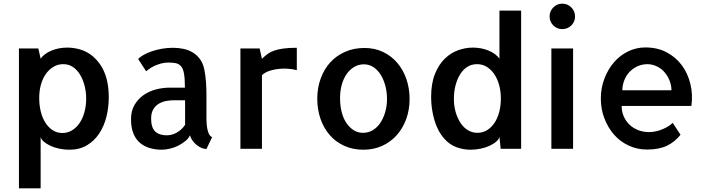

<svg xmlns="http://www.w3.org/2000/svg" viewBox="-20 -817 3896 1054"><path d="M565.4 -383.8Q577.1 -338.9 577.1 -283.2Q577.1 -227.5 564 -175.3Q550.8 -123 523.9 -83Q497.1 -43 456.5 -19Q416 4.9 361.3 4.9Q332 4.9 304.7 -1Q277.3 -6.8 255.9 -17.1Q234.4 -27.3 220.2 -39.6Q206.1 -51.8 203.1 -65.4V216.8H84V-550.8H190.4L203.1 -495.1Q222.7 -522.5 262.2 -539.1Q301.8 -555.7 349.6 -555.7Q381.8 -555.7 415 -546.9Q448.2 -538.1 477.1 -517.6Q505.9 -497.1 529.3 -463.9Q552.7 -430.7 565.4 -383.8ZM322.3 -86.9Q351.6 -86.9 375.5 -101.6Q399.4 -116.2 416.5 -141.1Q433.6 -166 443.4 -200.7Q453.1 -235.4 453.1 -274.4Q453.1 -312.5 444.3 -346.7Q435.5 -380.9 419.4 -407.2Q403.3 -433.6 380.4 -449.2Q357.4 -464.8 327.1 -464.8Q297.9 -464.8 273.4 -450.2Q249 -435.5 231.4 -410.6Q213.9 -385.7 204.6 -352.1Q195.3 -318.4 195.3 -279.3Q195.3 -240.2 203.6 -205.6Q211.9 -170.9 228.5 -144.5Q245.1 -118.2 268.6 -102.5Q292 -86.9 322.3 -86.9Z M1113.3 -170.9V-163.1Q1113.3 -155.3 1114.3 -140.1Q1115.2 -125 1118.2 -109.4Q1121.1 -93.8 1127.4 -81.1Q1133.8 -68.4 1144.5 -64.5L1113.3 1Q1100.6 1 1086.4 -4.9Q1072.3 -10.7 1059.1 -21.5Q1045.9 -32.2 1036.6 -45.4Q1027.3 -58.6 1022.5 -74.2Q1015.6 -57.6 998.5 -43.5Q981.4 -29.3 960 -18.1Q938.5 -6.8 913.6 -1Q888.7 4.9 867.2 4.9Q834 4.9 803.2 -3.9Q772.5 -12.7 749 -32.2Q725.6 -51.8 712.4 -84Q699.2 -116.2 699.2 -163.1Q699.2 -208 718.3 -240.7Q737.3 -273.4 767.1 -294.4Q796.9 -315.4 835 -325.7Q873 -335.9 912.1 -335.9H995.1Q995.1 -383.8 990.2 -412.1Q985.4 -440.4 973.6 -453.6Q961.9 -466.8 944.8 -470.2Q927.7 -473.6 904.3 -473.6Q882.8 -473.6 863.8 -468.3Q844.7 -462.9 828.6 -455.6Q812.5 -448.2 800.3 -439.5Q788.1 -430.7 782.2 -425.8L738.3 -493.2Q748 -503.9 767.6 -515.1Q787.1 -526.4 812.5 -535.2Q837.9 -543.9 867.7 -549.3Q897.5 -554.7 929.7 -554.7Q959 -554.7 986.8 -548.8Q1014.6 -543 1037.6 -529.3Q1060.5 -515.6 1077.6 -492.7Q1094.7 -469.7 1101.6 -435.5Q1108.4 -401.4 1110.8 -366.7Q1113.3 -332 1113.3 -297.9ZM996.1 -266.6H933.6Q914.1 -266.6 892.6 -262.7Q871.1 -258.8 852.5 -248Q834 -237.3 821.8 -217.3Q809.6 -197.3 809.6 -166Q809.6 -117.2 831.5 -95.7Q853.5 -74.2 895.5 -74.2Q924.8 -74.2 951.7 -89.8Q978.5 -105.5 996.1 -131.8Z M1609.4 -431.6Q1582 -439.5 1543 -440.4Q1507.8 -440.4 1473.1 -432.1Q1438.5 -423.8 1418 -404.3V-195.3V-193.4V0H1299.8V-550.8H1405.3L1418 -494.1Q1432.6 -508.8 1448.7 -520.5Q1464.8 -532.2 1486.3 -539.6Q1507.8 -546.9 1537.1 -550.8Q1566.4 -554.7 1609.4 -554.7Z M1980.5 -553.7Q2037.1 -553.7 2083 -531.7Q2128.9 -509.8 2161.1 -471.7Q2193.4 -433.6 2210.9 -382.8Q2228.5 -332 2228.5 -273.4Q2228.5 -214.8 2210 -163.6Q2191.4 -112.3 2157.7 -74.7Q2124 -37.1 2077.6 -16.1Q2031.2 4.9 1974.6 4.9Q1917 4.9 1869.6 -16.6Q1822.3 -38.1 1789.6 -76.2Q1756.8 -114.3 1739.3 -165Q1721.7 -215.8 1721.7 -275.4Q1721.7 -335 1740.7 -386.7Q1759.8 -438.5 1793.5 -475.1Q1827.1 -511.7 1875 -532.7Q1922.9 -553.7 1980.5 -553.7ZM1972.7 -87.9Q2002 -87.9 2025.9 -102.1Q2049.8 -116.2 2066.9 -141.1Q2084 -166 2094.2 -200.2Q2104.5 -234.4 2104.5 -273.4Q2104.5 -312.5 2095.2 -346.7Q2085.9 -380.9 2069.8 -406.7Q2053.7 -432.6 2030.3 -448.2Q2006.8 -463.9 1977.5 -463.9Q1948.2 -463.9 1923.8 -449.2Q1899.4 -434.6 1882.3 -409.7Q1865.2 -384.8 1856 -351.1Q1846.7 -317.4 1846.7 -278.3Q1846.7 -239.3 1855 -204.6Q1863.3 -169.9 1879.9 -144.5Q1896.5 -119.1 1919.4 -103.5Q1942.4 -87.9 1972.7 -87.9Z M2418.9 -55.7Q2381.8 -97.7 2364.3 -159.2Q2346.7 -220.7 2346.7 -283.2Q2346.7 -359.4 2367.7 -411.1Q2388.7 -462.9 2421.9 -495.1Q2455.1 -527.3 2495.6 -541.5Q2536.1 -555.7 2575.2 -555.7Q2623 -555.7 2662.6 -539.1Q2702.1 -522.5 2721.7 -495.1V-758.8H2840.8V0H2728.5Q2726.6 -16.6 2725.1 -33.7Q2723.6 -50.8 2721.7 -65.4Q2718.8 -52.7 2704.6 -40Q2690.4 -27.3 2668.5 -17.1Q2646.5 -6.8 2619.1 -1Q2591.8 4.9 2562.5 4.9Q2523.4 4.9 2485.8 -8.8Q2448.2 -22.5 2418.9 -55.7ZM2471.7 -274.4Q2471.7 -235.4 2481.4 -201.7Q2491.2 -168 2507.8 -142.6Q2524.4 -117.2 2548.3 -102.5Q2572.3 -87.9 2600.6 -87.9Q2630.9 -87.9 2654.8 -103Q2678.7 -118.2 2695.3 -143.6Q2711.9 -168.9 2720.7 -203.1Q2729.5 -237.3 2729.5 -276.4Q2729.5 -315.4 2720.2 -349.6Q2710.9 -383.8 2693.8 -409.2Q2676.8 -434.6 2652.8 -449.7Q2628.9 -464.8 2598.6 -464.8Q2568.4 -464.8 2544.9 -449.7Q2521.5 -434.6 2505.4 -408.2Q2489.3 -381.8 2480.5 -347.7Q2471.7 -313.5 2471.7 -274.4Z M3126 0H3006.8V-550.8H3126ZM3136.7 -726.6Q3136.7 -697.3 3116.2 -677.2Q3095.7 -657.2 3066.4 -657.2Q3037.1 -657.2 3017.1 -677.7Q2997.1 -698.2 2997.1 -726.6Q2997.1 -755.9 3017.6 -776.4Q3038.1 -796.9 3066.4 -796.9Q3095.7 -796.9 3116.2 -776.4Q3136.7 -755.9 3136.7 -726.6Z M3522.5 -556.6Q3588.9 -556.6 3639.6 -529.8Q3690.4 -502.9 3723.1 -458.5Q3755.9 -414.1 3770 -356Q3784.2 -297.9 3775.4 -235.4H3392.6Q3392.6 -204.1 3404.3 -177.7Q3416 -151.4 3436 -132.3Q3456.1 -113.3 3483.9 -102.5Q3511.7 -91.8 3543.9 -91.8Q3554.7 -91.8 3570.8 -94.2Q3586.9 -96.7 3605 -103Q3623 -109.4 3641.1 -119.1Q3659.2 -128.9 3672.9 -142.6L3715.8 -77.1Q3683.6 -37.1 3640.6 -16.6Q3597.7 3.9 3531.2 3.9Q3477.5 3.9 3430.7 -18.1Q3383.8 -40 3350.6 -78.1Q3317.4 -116.2 3297.9 -167Q3278.3 -217.8 3278.3 -276.4Q3278.3 -334 3297.9 -385.3Q3317.4 -436.5 3350.1 -474.6Q3382.8 -512.7 3427.7 -534.7Q3472.7 -556.6 3522.5 -556.6ZM3666 -321.3Q3666 -347.7 3656.2 -373Q3646.5 -398.4 3629.4 -418.9Q3612.3 -439.5 3587.9 -451.7Q3563.5 -463.9 3535.2 -464.8Q3504.9 -464.8 3479.5 -453.1Q3454.1 -441.4 3435.5 -421.9Q3417 -402.3 3406.7 -375.5Q3396.5 -348.6 3396.5 -321.3Z"/></svg>

Font: Allerta
Style: Regular
Weight: 400
Designer: Matt McInerney
Foundry: Matt McInerney
Version: Version 1.0